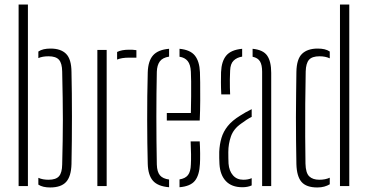

<svg xmlns="http://www.w3.org/2000/svg" viewBox="-20 -820 1621 846"><path d="M62 0V-800H103V0ZM149 -6.5V-36.5Q159 -32 170.2 -30Q181.5 -28 194 -28Q226.5 -28 240 -43.5Q253.5 -59 254 -95Q255.5 -152.5 256.2 -199.5Q257 -246.5 257 -291.8Q257 -337 256.2 -388.2Q255.5 -439.5 254 -505Q253.5 -541 240 -556.5Q226.5 -572 194 -572Q167 -572 149 -564V-593Q159.5 -600 172.8 -603Q186 -606 203 -606Q248 -606 271.2 -582.8Q294.5 -559.5 295 -503Q296 -460.5 296.5 -410Q297 -359.5 297 -305.8Q297 -252 296.5 -198.8Q296 -145.5 295 -97Q293.5 -42.5 271.2 -18.2Q249 6 201 6Q185 6 172 3Q159 0 149 -6.5Z M409 0V-600H450V0ZM496 -557.5V-591Q515.5 -601 549 -601Q556 -601 563.2 -600.8Q570.5 -600.5 581 -599V-566H549Q516 -566 496 -557.5Z M631 -98Q630 -141 629.2 -190Q628.5 -239 628.5 -291.2Q628.5 -343.5 629 -396.8Q629.5 -450 631 -501Q632.5 -551.5 654.5 -576.2Q676.5 -601 725 -605V-570.5Q696 -566 684 -549.2Q672 -532.5 671 -504Q670 -458 669.5 -408Q669 -358 669 -305.8Q669 -253.5 669.5 -200.5Q670 -147.5 671 -95Q672 -62.5 684.8 -47.5Q697.5 -32.5 725 -29V5Q675.5 1 654 -23.5Q632.5 -48 631 -98ZM771 5V-29.5Q796.5 -33.5 808.2 -48.5Q820 -63.5 821 -95Q822 -110 821.8 -139.8Q821.5 -169.5 820 -197H860Q861.5 -174 861.8 -144Q862 -114 861 -98Q858.5 -48 838.8 -23.5Q819 1 771 5ZM715 -289V-322H821Q822 -357.5 822.2 -394.8Q822.5 -432 822.2 -461.8Q822 -491.5 821 -504Q819.5 -535.5 807 -551Q794.5 -566.5 771 -570V-605Q818.5 -600.5 838.8 -575Q859 -549.5 861 -502Q861.5 -491 862 -456.2Q862.5 -421.5 862.2 -376.2Q862 -331 860 -289Z M947 -97Q946.5 -112 946 -123.8Q945.5 -135.5 946 -151Q947.5 -184 955.8 -212Q964 -240 983.5 -264.5Q1003 -289 1039 -311Q1049.5 -318 1062.5 -325.2Q1075.5 -332.5 1089 -339V-305Q1078.5 -300 1067 -292.5Q1055.5 -285 1042 -275Q1009 -252 997.5 -218.8Q986 -185.5 986 -150Q986 -136 986.2 -122.5Q986.5 -109 987 -99Q989.5 -67 1006.5 -47.5Q1023.5 -28 1052 -28Q1073.5 -28 1089 -35V-3Q1071.5 5 1048 5Q1001 5 975.5 -21.8Q950 -48.5 947 -97ZM955 -404Q953.5 -433.5 953.5 -457.2Q953.5 -481 954 -502Q956 -550 977 -575.2Q998 -600.5 1047 -605V-570.5Q1024 -567 1009.5 -553Q995 -539 994 -509Q993 -489 992.8 -469.8Q992.5 -450.5 993 -433.8Q993.5 -417 994 -404ZM1135 0V-504Q1135 -533.5 1125.8 -549.2Q1116.5 -565 1093 -570V-605Q1139.5 -600.5 1157.2 -575Q1175 -549.5 1175 -499V0Z M1286 -97Q1285 -146.5 1284.5 -198.8Q1284 -251 1284 -303.5Q1284 -356 1284.8 -406.5Q1285.5 -457 1286 -503Q1287 -560 1311 -583Q1335 -606 1380 -606Q1396.5 -606 1409.5 -603Q1422.5 -600 1433 -593V-563Q1413.5 -572 1388 -572Q1355 -572 1341.5 -556.5Q1328 -541 1327 -505Q1325.5 -436.5 1325 -362.2Q1324.5 -288 1324.8 -219.5Q1325 -151 1326 -99Q1327 -58 1342.5 -43Q1358 -28 1387 -28Q1413.5 -28 1433 -37V-8Q1422 -1.5 1408.8 2.2Q1395.5 6 1378 6Q1330 6 1308.8 -18.2Q1287.5 -42.5 1286 -97ZM1478 0V-800H1519V0Z"/></svg>

Font: Big Shoulders Stencil Text Thin Thin
Style: Regular
Weight: 250
Version: Version 2.001